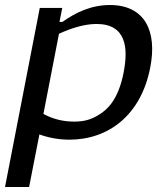

<svg xmlns="http://www.w3.org/2000/svg" viewBox="-28 -545 668 765"><path d="M570.5 -275.5C599.5 -421.5 548.5 -525 410 -525C335 -525 273 -495 220.5 -457.5H209L220 -513.5H130.5L-8 200H88L129 -9.5C165.5 4 206.5 11.5 248.5 11.5C402.5 11.5 533.5 -84.5 570.5 -275.5ZM145 -91 207 -410.5C257.5 -433.5 309.5 -449.5 356.5 -449.5C474.5 -449.5 484 -355 464.5 -256C443.5 -147.5 399.5 -108 366.5 -88C334 -67.5 305 -60.5 267.5 -60.5C222 -60.5 182.5 -71 145 -91Z"/></svg>

Font: Monaspace Argon
Style: Italic
Weight: 400
Italic angle: -11°
Designer: Riley Cran & the Lettermatic Team
Foundry: Lettermatic
Version: Version 1.101 (Monaspace Argon)